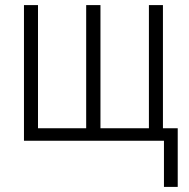

<svg xmlns="http://www.w3.org/2000/svg" viewBox="-20 -552 740 753"><path d="M619 -49H677V181H623V0H74V-532H129V-49H318V-532H374V-49H564V-532H619Z"/></svg>

Font: Noto Sans Display Light Narrow
Style: Regular
Weight: 300
Width: 4
Designer: Monotype Design team
Foundry: Monotype Imaging Inc.
Version: Version 1.000